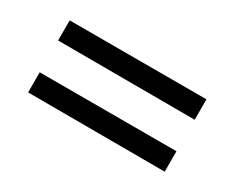

<svg xmlns="http://www.w3.org/2000/svg" viewBox="-48 -537 625 513"><g transform="rotate(30 265.0 -280.5)"><path d="M54.2 -392.1H476.1V-329.1L54.2 -330.1ZM54.2 -169.9V-231.9H476.1V-168.9Z"/></g></svg>

Font: Halibut Exp
Style: Regular
Weight: 400
Width: 7
Designer: Matteo Maggi
Foundry: Collletttivo
Version: Version 3.080 | FøM Fix